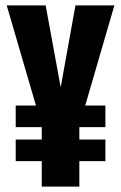

<svg xmlns="http://www.w3.org/2000/svg" viewBox="-20 -695 452 715"><path d="M38.5 -221.5H372.5V-302H38.5ZM38.5 -95H372.5V-175.5H38.5ZM135.5 0H275.5V-227L406 -675H261L206.5 -372.5H205.5L150 -675H5L135.5 -228Z"/></svg>

Font: Anybody ExtraCondensed
Style: Bold
Weight: 700
Width: 2
Version: Version 1.113;gftools[0.9.25]